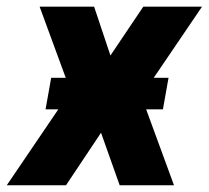

<svg xmlns="http://www.w3.org/2000/svg" viewBox="-64 -548 618 568"><path d="M214.4 -528.3 262.7 -383.8 359.9 -528.3H533.7L354 -263.7L450.7 0H290L234.9 -155.3L131.3 0H-43.9L145 -278.3L53.2 -528.3ZM434.6 -317.9 418 -224.6H70.8L87.4 -317.9Z"/></svg>

Font: Roboto Black
Style: Italic
Weight: 900
Italic angle: -12°
Designer: Christian Robertson
Foundry: Google
Version: Version 3.0; 2020